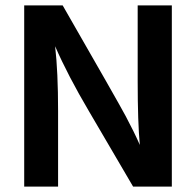

<svg xmlns="http://www.w3.org/2000/svg" viewBox="-20 -694 728 714"><path d="M196 0H70V-674H213Q417 -319 447.5 -262Q478 -205 500 -155Q492 -238 492 -393V-674H619V0H475L311 -280Q233 -412 185 -522Q196 -427 196 -281Z"/></svg>

Font: Hind Kochi SemiBold
Style: Regular
Weight: 600
Designer: Dhruvi Tolia
Foundry: Indian Type Foundry
Version: Version 0.702;PS 1.0;hotconv 1.0.81;makeotf.lib2.5.63406